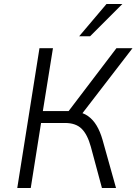

<svg xmlns="http://www.w3.org/2000/svg" viewBox="-20 -948 688 968"><path d="M67 0 179 -705H247L196 -388H342L313 -371L567 -705H648L384 -362L363 -385Q398 -381 423.5 -363Q449 -345 467 -315Q485 -285 497 -243L565 0H494L438 -208Q421 -270 391.5 -299Q362 -328 308 -328H187L135 0ZM379 -765 517 -928H597L434 -765Z"/></svg>

Font: Nunito Sans 7pt SemiCondensed Light
Style: Italic
Weight: 300
Width: 4
Italic angle: -9°
Designer: Vernon Adams
Foundry: Vernon Adams
Version: Version 3.101;gftools[0.9.27]